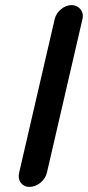

<svg xmlns="http://www.w3.org/2000/svg" viewBox="-20 -701 345 754"><path d="M195 -627 55 -22C48 8 66 33 96 33C126 33 157 8 164 -22L304 -627C311 -656 290 -681 261 -681C232 -681 202 -656 195 -627Z"/></svg>

Font: Electronic
Style: ExHvIt
Weight: 900
Version: Version 1.011